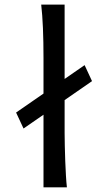

<svg xmlns="http://www.w3.org/2000/svg" viewBox="-20 -801 460 821"><path d="M256.3 -373V-231.9Q256.3 -208.5 257.1 -176.8Q257.8 -145 259 -112.3Q260.3 -79.6 262 -49.8Q263.7 -20 266.1 0H166V-310.5L80.6 -251.5L48.8 -319.8L166 -400.9V-551.8Q166 -623 163.6 -680.9Q161.1 -738.8 156.2 -781.2H256.3V-463.4L341.8 -522.5L373.5 -454.1Z"/></svg>

Font: Andika Compact
Style: Regular
Weight: 400
Designer: Victor Gaultney, Annie Olsen, Julie Remington, Don Collingsworth, Eric Hays, Becca Hirsbrunner
Foundry: SIL International
Version: Version 5.000 ; LnSpcTght